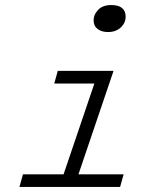

<svg xmlns="http://www.w3.org/2000/svg" viewBox="-20 -741 654 761"><path d="M371 -460H430L274 0H215ZM209 -460H404L390 -410H195ZM71 -50H470L456 0H57ZM408 -614Q383 -614 367 -626Q351 -638 351 -661Q351 -683 369 -702Q387 -721 421 -721Q450 -721 464 -709Q478 -697 478 -675Q478 -650 458.5 -632Q439 -614 408 -614Z"/></svg>

Font: Intel One Mono Light
Style: Italic
Weight: 300
Italic angle: -16°
Monospace: yes
Designer: Fred Shallcrass
Foundry: Frere-Jones Type LLC
Version: Version 1.004